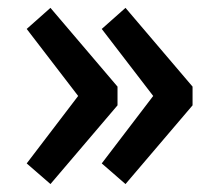

<svg xmlns="http://www.w3.org/2000/svg" viewBox="-20 -509 540 481"><path d="M46.9 -99.6 175.8 -268.6 46.9 -436.5 106.4 -489.3 274.4 -292V-245.1L106.4 -47.9ZM234.9 -99.6 363.8 -268.6 234.9 -436.5 294.4 -489.3 462.4 -292V-245.1L294.4 -47.9Z"/></svg>

Font: Reddit Sans Fudge
Style: Bold
Weight: 700
Designer: Stephen Hutchings
Foundry: Reddit
Version: Version 1.013